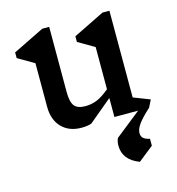

<svg xmlns="http://www.w3.org/2000/svg" viewBox="-118 -651 935 1016"><g transform="rotate(-15 349.5 -143.0)"><path d="M644 0Q599 41 579.5 68Q560 95 560 117Q560 135 571 145Q582 155 606 160V198L523 264Q435 231 435 152Q435 130 443 112L584 0H454V-104L327 2Q306 10 272 10Q204 10 164 -31.5Q124 -73 124 -144V-383L35 -435V-466L206 -550H244V-194Q244 -139 261 -117Q278 -95 322 -95Q353 -95 383 -106.5Q413 -118 454 -152V-383L365 -435V-466L536 -550H574V-75L664 -40Z"/></g></svg>

Font: Inknut
Style: Antiqua
Weight: 400
Designer: Claus Eggers Srensen
Foundry: Claus Eggers Srensen
Version: Version 1.000; ttfautohint (v1.2) -l 7 -r 28 -G 50 -x 13 -D 